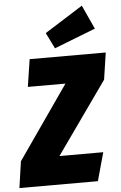

<svg xmlns="http://www.w3.org/2000/svg" viewBox="-98 -1005 659 1048"><g transform="rotate(-5 232.0 -481.0)"><path d="M-35 0 -14 -145 265 -546H59L82 -696H499L477 -549L198 -155H438L395 0ZM391 -962 451 -831 225 -743 182 -830Z"/></g></svg>

Font: Fira Sans Extra Condensed Black
Style: Italic
Weight: 900
Width: 3
Italic angle: -8°
Designer: Carrois Corporate & Edenspiekermann AG
Foundry: Carrois Corporate GbR & Edenspiekermann AG
Version: Version 4.203